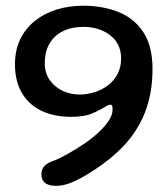

<svg xmlns="http://www.w3.org/2000/svg" viewBox="-20 -616 569 654"><path d="M172 17Q153 17 141.8 12Q130.5 7 125.8 -1.8Q121 -10.5 121 -22.5Q121 -40 132 -51.2Q143 -62.5 168.5 -70.5Q188 -79 213.2 -93.2Q238.5 -107.5 265 -125.2Q291.5 -143 313.8 -163.2Q336 -183.5 349.8 -204Q363.5 -224.5 363.5 -243Q363.5 -252 361.8 -255.8Q360 -259.5 355 -259.5Q349.5 -259.5 336 -251Q322.5 -242 295 -230Q267.5 -218 222 -218Q165 -218 122 -238.2Q79 -258.5 55 -298.5Q31 -338.5 31 -397.5Q31 -445.5 49 -482.5Q67 -519.5 99 -545Q131 -570.5 173 -583.5Q215 -596.5 262.5 -596.5Q331.5 -596.5 385 -574.5Q438.5 -552.5 469 -505.2Q499.5 -458 499.5 -381.5Q499.5 -297 472.8 -230.5Q446 -164 393.5 -111.2Q341 -58.5 263.5 -14Q239.5 0 216.2 8.5Q193 17 172 17ZM251 -294Q277 -294 302.2 -302Q327.5 -310 348 -325.5Q368.5 -341 380.5 -364Q392.5 -387 392.5 -417Q392.5 -451.5 375 -475.5Q357.5 -499.5 328.2 -512Q299 -524.5 264.5 -524.5Q224.5 -524.5 194.8 -510Q165 -495.5 148.8 -467.8Q132.5 -440 132.5 -400Q132.5 -368 149 -344Q165.5 -320 192.5 -307Q219.5 -294 251 -294Z"/></svg>

Font: Gluten
Style: Regular
Weight: 400
Designer: Tyler Finck
Foundry: Etcetera Type Company
Version: Version 1.300